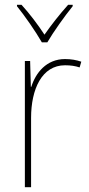

<svg xmlns="http://www.w3.org/2000/svg" viewBox="-20 -783 374 803"><path d="M155 -606H178C203 -649 250 -715 284 -757V-763H265C229 -723 194 -678 166 -638C140 -678 103 -727 70 -763H51V-757C82 -719 130 -650 155 -606ZM252 -536C174 -536 129 -478 111 -420H109L106 -528H84V0H110V-290C110 -410 155 -510 252 -510C276 -510 295 -507 313 -501L320 -525C300 -532 277 -536 252 -536Z"/></svg>

Font: Noto Sans Gurmukhi SemiCondensed Thin
Style: Regular
Weight: 100
Width: 4
Designer: Jelle Bosma - Monotype Design Team
Foundry: Monotype Imaging Inc.
Version: Version 2.004